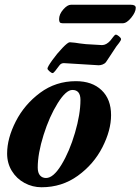

<svg xmlns="http://www.w3.org/2000/svg" viewBox="-20 -775 592 809"><path d="M10 -128Q10 -192 46.5 -263.5Q83 -335 149 -384Q215 -433 300 -433Q368 -433 408 -395Q448 -357 448 -290Q448 -226 411.5 -154.5Q375 -83 308 -34.5Q241 14 155 14Q117 14 83.5 -4Q50 -22 30 -54.5Q10 -87 10 -128ZM319 -354Q319 -396 285 -396Q258 -396 223 -340Q188 -284 163.5 -206Q139 -128 139 -69Q139 -47 148.5 -36Q158 -25 174 -25Q205 -25 239 -81Q273 -137 296 -215.5Q319 -294 319 -354ZM180 -486Q180 -493 200 -521Q220 -549 243 -573Q266 -597 274 -597Q278 -597 296 -595Q313 -592 342 -589Q402 -585 410 -585Q428 -585 445 -604Q450 -610 457 -619.5Q464 -629 468 -629Q473 -629 481.5 -622Q490 -615 490 -610Q490 -605 482 -594.5Q474 -584 470 -579Q463 -569 441 -535L427 -514Q422 -507 413 -503.5Q404 -500 396 -500Q387 -500 331 -504Q251 -509 249 -509Q237 -509 230 -499Q220 -485 212.5 -476Q205 -467 202 -467Q197 -467 188.5 -474.5Q180 -482 180 -486ZM229 -694Q229 -715 246.5 -735Q264 -755 279 -755H531Q552 -755 552 -742Q552 -724 533 -700.5Q514 -677 497 -677H244Q235 -677 232 -681Q229 -685 229 -694Z"/></svg>

Font: EB Garamond
Style: Bold Italic
Weight: 700
Italic angle: -17.2°
Designer: Georg Duffner and Octavio Pardo
Foundry: Georg Duffner
Version: Version 1.000